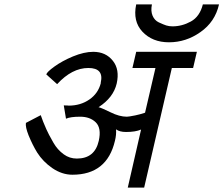

<svg xmlns="http://www.w3.org/2000/svg" viewBox="-20 -847 1009 867"><path d="M759 -728Q802 -728 842 -750Q882 -772 896 -827H969Q951 -748 885 -702Q820 -656 743 -656Q668 -656 623 -704Q579 -751 595 -827H666Q660 -797 669 -776Q678 -755 697 -746Q721 -735 731 -732Q744 -728 759 -728ZM553 -320Q561 -320 591 -326Q611 -330 635 -338L682 -540H578L595 -613H869L852 -540H756L631 0H557L617 -262Q592 -251 549 -251Q520 -251 504 -263Q506 -239 499 -211Q463 -58 307 -58Q260 -58 216 -88Q174 -117 148 -158Q127 -192 109 -236Q94 -274 97 -292L164 -327Q173 -300 189 -264Q198 -243 221 -203Q239 -171 268 -150Q294 -131 327 -131Q408 -131 426 -211Q439 -269 412 -295Q386 -320 342 -320Q298 -320 278 -311L268 -371Q287 -371 290 -370Q344 -370 384 -398Q423 -425 435 -471V-474Q450 -540 379 -540Q305 -540 238 -467L189 -511Q192 -522 225 -546Q261 -572 309 -592Q360 -613 401 -613Q458 -613 490 -572Q521 -533 507 -470Q492 -406 425 -363Q438 -360 479 -340Q519 -320 553 -320Z"/></svg>

Font: Miedinger
Style: Italic
Weight: 400
Italic angle: -13°
Version: Version 001.000